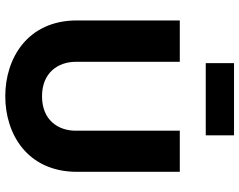

<svg xmlns="http://www.w3.org/2000/svg" viewBox="-112 -810 930 747"><g transform="rotate(90 353.5 -436.0)"><path d="M59 -670V-270C59 -77 207 9 354 9C501 9 648 -77 648 -270V-670H488V-265C488 -198 448 -134 354 -134C261 -134 220 -198 220 -265V-670ZM225 -771H506V-881H225Z"/></g></svg>

Font: LT Wave Alt Black
Style: Regular
Weight: 900
Designer: Daniel Lyons
Version: Version 2.5 (Glyphs App)